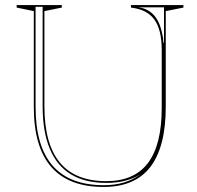

<svg xmlns="http://www.w3.org/2000/svg" viewBox="-20 -728 779 761"><path d="M391 13Q252 13 183 -66.5Q114 -146 114 -304V-684L46 -698V-708H225V-698L156 -684V-307Q156 -158 217 -84Q278 -10 401 -10Q512 -10 566.5 -82Q621 -154 621 -300V-530Q621 -569 614 -599Q607 -629 592.5 -649.5Q578 -670 555 -682Q532 -694 499 -698V-708H707V-698L637 -684V-305Q637 -146 576 -66.5Q515 13 391 13ZM391 6Q436 6 472 -5Q508 -16 536 -37Q509 -20 475.5 -11.5Q442 -3 401 -3Q318 -3 262 -36.5Q206 -70 177.5 -138Q149 -206 149 -307V-701H121V-304Q121 -149 188.5 -71.5Q256 6 391 6ZM527 -699Q548 -697 564.5 -688Q581 -679 593 -664.5Q605 -650 613 -629Q621 -608 626 -579L628 -558H630V-699Z"/></svg>

Font: Kalnia Glaze Thin ExtraLight
Style: Regular
Weight: 250
Version: Version 1.110